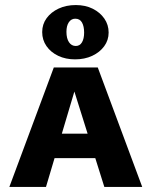

<svg xmlns="http://www.w3.org/2000/svg" viewBox="-20 -740 600 760"><path d="M17 0 193 -473H367L543 0H393L258 -430H290L162 0ZM121 -114 155 -211H385L430 -114ZM277 -505Q240 -505 210.5 -519Q181 -533 164 -557.5Q147 -582 147 -613Q147 -644 164.5 -668Q182 -692 212 -706Q242 -720 280 -720Q318 -720 347 -705.5Q376 -691 393 -666.5Q410 -642 410 -611Q410 -581 392.5 -557Q375 -533 345 -519Q315 -505 277 -505ZM280 -558Q296 -558 304.5 -572.5Q313 -587 313 -611Q313 -636 304.5 -651Q296 -666 278 -666Q262 -666 252.5 -652Q243 -638 243 -614Q243 -588 253 -573Q263 -558 280 -558Z"/></svg>

Font: Ysabeau SC ExtraBold
Style: Regular
Weight: 800
Designer: Christian Thalmann (Catharsis Fonts)
Version: Version 2.001;gftools[0.9.30]; featfreeze: smcp